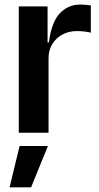

<svg xmlns="http://www.w3.org/2000/svg" viewBox="-20 -573 426 829"><path d="M61.1 0V-545.5H185.4V-389.9H191.1Q202.1 -476.9 237.9 -515.1Q273.8 -553.3 326 -553.3Q337 -553.3 350.1 -552.2Q363.3 -551.1 372.2 -549.7V-431.8Q363.3 -434.7 345.7 -436.8Q328.1 -438.9 312.5 -438.9Q277.3 -438.9 249.1 -423.7Q220.9 -408.4 205.1 -381.6Q189.3 -354.8 189.6 -321V0ZM21.3 235.8 64.6 57.5H186.8L114.3 235.8Z"/></svg>

Font: Riot Sans
Style: Regular
Weight: 400
Designer: Rasmus Andersson
Foundry: rsms
Version: Version 3.005